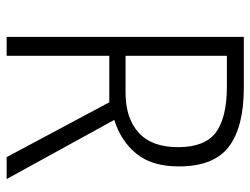

<svg xmlns="http://www.w3.org/2000/svg" viewBox="-108 -646 754 578"><g transform="rotate(90 269.0 -357.0)"><path d="M244 -714Q362 -714 421.5 -669Q481 -624 481 -518Q481 -438 443 -391Q405 -344 341 -324L519 0H453L288 -309H148V0H91V-714ZM240 -663H148V-358H259Q336 -358 379.5 -397.5Q423 -437 423 -516Q423 -597 378.5 -630Q334 -663 240 -663Z"/></g></svg>

Font: Noto Sans Kannada SemiCondensed Light
Style: Regular
Weight: 300
Width: 4
Designer: Jelle Bosma - Monotype Design Team
Foundry: Monotype Imaging Inc.
Version: Version 2.005; ttfautohint (v1.8.4.7-5d5b)